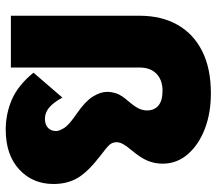

<svg xmlns="http://www.w3.org/2000/svg" viewBox="-63 -676 757 671"><g transform="rotate(90 315.5 -340.5)"><path d="M433 18Q378 18 328 -3.5Q278 -25 234 -79L321 -180Q340 -146 357.5 -132.5Q375 -119 395 -119Q415 -119 426.5 -129.5Q438 -140 438 -158Q438 -169 427 -186.5Q416 -204 376 -231Q334 -260 317.5 -286.5Q301 -313 301 -337Q301 -351 306.5 -368.5Q312 -386 334 -411Q352 -432 359 -446.5Q366 -461 366 -476Q366 -501 349 -515.5Q332 -530 297 -530Q260 -530 238 -509Q216 -488 216 -450V0H35V-450Q35 -526 66.5 -582Q98 -638 158.5 -668.5Q219 -699 306 -699Q377 -699 432.5 -677Q488 -655 520 -617Q552 -579 552 -531Q552 -503 542 -478.5Q532 -454 506 -423Q490 -404 483.5 -392Q477 -380 477 -370Q477 -356 485 -346Q493 -336 524 -313Q580 -270 601.5 -234Q623 -198 623 -149Q623 -76 572 -29Q521 18 433 18Z"/></g></svg>

Font: Gabarito Black
Style: Regular
Weight: 900
Designer: Leandro Assis / Alvaro Franca / Felipe Casaprima
Foundry: Naipe Foundry
Version: Version 1.000